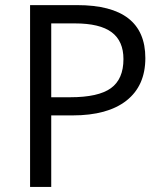

<svg xmlns="http://www.w3.org/2000/svg" viewBox="-20 -734 642 754"><path d="M550.8 -505.9Q550.8 -397.5 476.8 -339.1Q402.8 -280.8 265.1 -280.8H181.2V0H98.1V-713.9H283.2Q550.8 -713.9 550.8 -505.9ZM181.2 -352.1H255.9Q366.2 -352.1 415.5 -387.7Q464.8 -423.3 464.8 -502Q464.8 -572.8 418.5 -607.4Q372.1 -642.1 273.9 -642.1H181.2Z"/></svg>

Font: f02724691
Style: Regular
Weight: 400
Foundry: Ascender Corporation
Version: Version 1.10